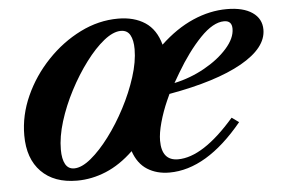

<svg xmlns="http://www.w3.org/2000/svg" viewBox="-44 -593 971 663"><g transform="rotate(-5 442.0 -261.5)"><path d="M198 10.5Q118.5 10.5 74 -34.8Q29.5 -80 29.5 -161Q29.5 -230.5 59.5 -297Q89.5 -363.5 140.8 -417.2Q192 -471 255.8 -502.8Q319.5 -534.5 387 -534.5Q442.5 -534.5 480.2 -509.8Q518 -485 532.5 -431.5Q587 -483 646 -508.8Q705 -534.5 764 -534.5Q820.5 -534.5 852.2 -512.8Q884 -491 884 -453Q884 -390 794.8 -339.5Q705.5 -289 541.5 -260Q536.5 -250 531.5 -238Q515.5 -202 505.2 -165Q495 -128 495 -102Q495 -32.5 551.5 -32.5Q638 -32.5 748 -159.5L772.5 -142Q647 10.5 518 10.5Q474 10.5 441.5 -10Q409 -30.5 394 -74.5Q348 -30.5 298.5 -10Q249 10.5 198 10.5ZM562 -296Q618 -308 667.2 -335.5Q716.5 -363 747.2 -397.8Q778 -432.5 778 -465.5Q778 -493.5 751 -493.5Q713 -493.5 668 -446.8Q623 -400 581.5 -329.5ZM191.5 -32.5Q217.5 -32.5 249.8 -59Q282 -85.5 314.5 -128.8Q347 -172 374.2 -224Q401.5 -276 418.2 -328.5Q435 -381 435 -424.5Q435 -456 425 -473.8Q415 -491.5 393 -491.5Q366.5 -491.5 334.2 -465.8Q302 -440 269.8 -397Q237.5 -354 210.5 -302.2Q183.5 -250.5 167.2 -198Q151 -145.5 151 -101Q151 -68.5 161 -50.5Q171 -32.5 191.5 -32.5Z"/></g></svg>

Font: Libre Caslon Text SemiBold Italic
Style: Regular
Weight: 600
Italic angle: -22.583°
Designer: Pablo Impallari, Rodrigo Fuenzalida, Katja Schimmel
Foundry: Pablo Impallari, Rodrigo Fuenzalida
Version: Version 2.000